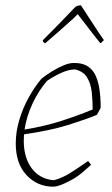

<svg xmlns="http://www.w3.org/2000/svg" viewBox="-20 -692 419 719"><path d="M179 7Q120 7 79.5 -36Q39 -79 39 -155Q39 -198 52 -242Q65 -286 87 -326Q109 -366 135 -397Q152 -411 175 -425Q198 -439 220 -448Q242 -457 258 -456Q310 -457 333.5 -417.5Q357 -378 357 -288L343 -262Q302 -245 235 -224Q168 -203 70 -189Q69 -177 69 -165Q69 -102 98.5 -62Q128 -22 181 -17Q213 -25 245 -45.5Q277 -66 310 -89L321 -75Q309 -64 292.5 -49.5Q276 -35 258 -24Q236 -11 214.5 -2Q193 7 179 7ZM156 -389Q124 -352 101.5 -303.5Q79 -255 72 -207Q147 -219 210.5 -239.5Q274 -260 327 -282Q327 -316 323.5 -347.5Q320 -379 306 -402Q292 -425 261 -432Q237 -432 208 -418.5Q179 -405 156 -389ZM154 -534 149 -530Q142 -532 140 -541Q175 -576 202 -603.5Q229 -631 263 -667Q273 -672 283 -672L351 -568L369 -542Q367 -540 363.5 -536Q360 -532 356 -530Q347 -541 331.5 -560.5Q316 -580 300 -601.5Q284 -623 271 -639L256 -624Q230 -600 203.5 -577Q177 -554 154 -534Z"/></svg>

Font: Labrada ExtraLight
Style: Italic
Weight: 200
Italic angle: -7°
Designer: Mercedes Jáuregui
Foundry: Omnibus-Type Team
Version: Version 1.000; ttfautohint (v1.8.4.7-5d5b)